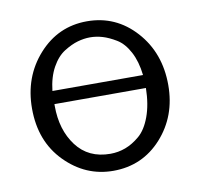

<svg xmlns="http://www.w3.org/2000/svg" viewBox="-62 -549 651 622"><g transform="rotate(-10 263.5 -238.0)"><path d="M38 -236Q38 -340 102.5 -412Q167 -484 262 -484Q357 -484 421.5 -412.5Q486 -341 486 -235Q486 -133 422.5 -62.5Q359 8 263 8Q172 8 105 -60Q38 -128 38 -236ZM112 -232Q112 -153 151.5 -100.5Q191 -48 263 -48Q289 -48 313 -57Q337 -66 360 -85.5Q383 -105 397.5 -144.5Q412 -184 413 -238H112ZM113 -281H411Q406 -326 389 -358Q372 -390 348 -404.5Q324 -419 303.5 -425Q283 -431 263 -431Q243 -431 222 -425Q201 -419 177 -404Q153 -389 135.5 -357.5Q118 -326 113 -281Z"/></g></svg>

Font: Coval
Style: ExtraLight
Weight: 250
Foundry: Context Ltd
Version: Version 001.000